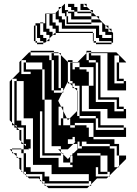

<svg xmlns="http://www.w3.org/2000/svg" viewBox="-20 -770 706 990"><path d="M246 -496H258V-484H246ZM438 -496H450V-484H438ZM114 -436H102V-448H114ZM594 -436H582V-448H594ZM354 -436H342V-448H354ZM210 -340V-412H198V-448H114V-460H90V-388H138V-400H102V-412H198V-340ZM66 -340H54V-352H66ZM594 -244H582V-256H486V-268H594ZM306 -148H294V-160H306ZM402 -4V-16H390V-28H380V-4ZM66 20V0H42V12L50 20ZM330 0H294V14L300 20H306V26L330 50L342 38V32H348L342 38V68H354V32H348L354 26V20H378V32H498V80H534V32H498V20H360L380 0V-4H378V-28H358L370 -40H366V-64H354V-52H330V-28H358ZM294 32H198V20H294ZM210 -4H198V-28H210V-16H246V-64H210V-52H198V-76H210V-64H246V-112H210V-100H198V-124H210V-112H246V-160H210V-148H198V-172H210V-160H246V-208H210V-172H198V-196H186V44H282V92H354V80H342V68H306V26L300 20H294V14L280 0H294V-16H210ZM534 128H486V116H534ZM114 44H102V20H90V0H102V-28H90V-40L80 -50V-100H66V-112H54V-124H42V-138L30 -150V-350L42 -362V-364H44L42 -362V-138L54 -126V-148H90V-124H114V-112H150V-160H66V-148H54V-172H66V-160H102V-208H66V-196H54V-220H66V-208H102V-256H66V-244H54V-268H66V-256H102V-304H66V-292H54V-316H66V-304H102V-352H66V-364H44L80 -400V-450L130 -500H138V-484H234V-460H246V-304H258V-292H301L280 -250L295 -220H306V-198L325 -160H340L330 -150L325 -160H306V-198L295 -220H282V-124H342V-112H366V-124H342V-160H340L378 -198V-302L364 -316H354V-326L340 -340H330V-350L306 -302V-292H301L306 -302V-316H294V-352H258V-400H282V-352H294V-400H258V-448H282V-400H294V-448H258V-460H246V-484H282V-448H294V-486L284 -496H258V-500H138V-508H258V-500H280L284 -496H294V-486L330 -450V-350L340 -340H354V-352H342V-412H366V-424H390V-412H426V-400H438V-328H462V-424H390V-448H354V-450H330V-460H354V-450H380L426 -496V-508H450V-500H580L630 -450V-448H594V-484H570V-340H618V-352H582V-364H618V-352H630V-304H498V-292H486V-316H498V-304H534V-352H498V-340H486V-364H498V-352H534V-400H498V-388H486V-412H498V-400H534V-448H498V-436H486V-448H474V-460H438V-484H498V-448H534V-496H450V-500H430L426 -496V-460H438V-448H474V-244H570V-196H618V-208H582V-220H618V-208H630V-160H498V-148H486V-160H474V-172H390V-196H498V-160H534V-208H402V-196H390V-220H380V-200L378 -198V-172H390V-160H474V-100H618V-112H486V-124H618V-112H630V-64H462V-136H366V-124H426V-112H438V-64H462V-52H570V-28H594V-4H582V-16H546V-28H426V-40H402V-28H390V-40H380V-28H402V-16H546V-4H570V92H588L546 134V140H540L546 134V116H534V80H498V116H486V92H474V140H540L530 150H480L450 180V188H442L450 180V164H438V128H210V140H198V128H114V116H102V92H138V116H210V128H246V80H114V92H102V68H114V80H150V32H114ZM114 -436V-412H102V-436ZM354 -412H342V-436H354ZM498 -412H486V-436H498ZM594 -412H582V-436H594ZM594 -388H582V-412H594ZM498 -364H486V-388H498ZM594 -388V-364H582V-388ZM294 -304H258V-352H282V-316H294ZM210 -268V-340H198V-268ZM66 -316H54V-340H66ZM498 -316H486V-340H498ZM402 -268V-256H438V-304H402V-292H390V-316H402V-304H438V-328H402V-316H390V-328H366V-340H354V-326L364 -316H378V-302L380 -300V-292H402V-268H390V-292H380V-268ZM498 -292H486V-268H498ZM66 -268V-292H54V-268ZM246 -208V-256H210V-268H198V-256H210V-208ZM402 -220V-208H438V-256H402V-244H390V-268H380V-244H402V-220H390V-244H380V-220ZM66 -220V-244H54V-220ZM594 -244V-220H582V-244ZM66 -172V-196H54V-172ZM210 -124H198V-148H210ZM306 -124H294V-148H306ZM498 -148H486V-124H498ZM66 -124H56L66 -114ZM114 -76H102V-100H114ZM210 -76H198V-100H210ZM210 -28H198V-52H210ZM114 -76V-64H150V-112H114V-100H102V-112H68L80 -100H90V-40L114 -16H138V-4H126L130 0H102V20H114V32H150V-16H114V-28H102V-52H138V-16H150V-64H114V-52H102V-76ZM594 -4H582V20H594ZM210 -4V20H198V-4ZM114 44H102V68H114ZM594 20V32H630V50L594 86V92H588L594 86V32H582V20ZM438 176H210V164H198V140H234V164H438ZM90 44V110L96 116H102V122L108 128H114V134L120 140H186V156L194 164H198V168L206 176H210V180L218 188H442L430 200H230L218 188H210V180L206 176H198V168L194 164H186V156L180 150H130L120 140H114V134L108 128H102V122L96 116H90V110L80 100V50L74 44H66V36L50 20H42V12L30 0H42V-4H90V0H66V36L74 44ZM451 -646H323V-654H451ZM523 -622H539V-624L525 -638H523ZM171 -606V-622H163V-606ZM555 -606V-608L541 -622H539V-606ZM171 -590V-606H163V-590ZM475 -590H463V-574H475ZM171 -590H163V-574H171ZM267 -590H253L263 -600H267ZM331 -670H323V-654H331ZM475 -590V-622H299V-654H283V-670H267V-702H265L283 -720V-734H297L283 -720V-686H299V-670H315V-638H491V-590H507V-574H555V-590H523V-606H507V-654H451V-670H347V-702H331V-710H323V-686H331V-670H323V-686H315V-702H299V-734H297L313 -750H315V-718H331V-710H363V-686H451V-670H491V-672L477 -686H451V-702H379V-710H363V-718H347V-734H331V-750H363V-734H379V-710H451V-702H459V-704L445 -718H395V-750H411V-734H427V-736L413 -750H427V-736L445 -718H459V-704L477 -686H491V-672L525 -638H539V-624L541 -622H555V-608L563 -600V-550H555V-558H491V-574H463V-558H475V-550H555V-542H475V-550H463V-558H459V-600H267V-622H251V-638H235V-700H251V-702H265L263 -700H251V-654H267V-638H283V-606H459V-600H463V-590ZM235 -558H221L235 -572V-590H219V-606H203V-650H213V-700H219V-702H235V-700H219V-622H235V-606H251V-590H253L235 -572ZM163 -550V-558H155V-638H163V-622H171V-638H163V-650H187V-654H203V-650H187V-590H203V-574H219V-558H221L213 -550H203V-558H187V-574H163V-558H171V-550H203V-542H171V-550Z"/></svg>

Font: Rubik Broken Fax
Style: Regular
Weight: 400
Designer: Hubert and Fischer, NaN
Foundry: Hubert and Fischer, NaN
Version: Version 2.201